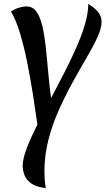

<svg xmlns="http://www.w3.org/2000/svg" viewBox="-20 -619 556 981"><path d="M96 228Q96 192 117 137.5Q138 83 171 17Q161 -55 148 -138Q135 -221 118.5 -302.5Q102 -384 81.5 -451.5Q61 -519 36 -560Q53 -572 75 -579Q97 -586 116 -586Q148 -586 167 -558.5Q186 -531 197 -483Q208 -435 214.5 -374.5Q221 -314 226.5 -248Q232 -182 241 -118Q275 -182 308.5 -247.5Q342 -313 370 -376Q398 -439 414.5 -496Q431 -553 431 -599Q467 -577 483 -555.5Q499 -534 499 -508Q499 -475 478 -429Q457 -383 423.5 -326Q390 -269 353 -202Q316 -135 282.5 -61Q249 13 228 93Q207 173 207 256Q207 276 208.5 298Q210 320 214 342Q163 336 138 317Q113 298 104.5 274Q96 250 96 228Z"/></svg>

Font: Merienda Medium
Style: Regular
Weight: 500
Designer: Eduardo Rodriguez Tunni
Foundry: Eduardo Rodriguez Tunni
Version: Version 2.001; ttfautohint (v1.8.4.7-5d5b)